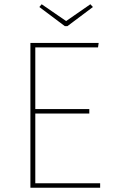

<svg xmlns="http://www.w3.org/2000/svg" viewBox="-20 -883 534 903"><path d="M441 -660H146V-370H400V-349H146V-21H451V0H123V-681H444ZM417 -850 297 -760H285L165 -850L176 -863L291 -784L405 -863Z"/></svg>

Font: FiraSans
Style: Regular
Weight: 150
Designer: Carrois Corporate & Edenspiekermann AG
Foundry: Carrois Corporate GbR & Edenspiekermann AG
Version: Version 3.106;PS 003.106;hotconv 1.0.70;makeotf.lib2.5.58329